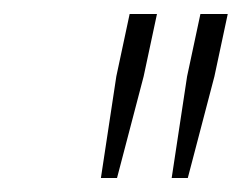

<svg xmlns="http://www.w3.org/2000/svg" viewBox="-20 -708 345 274"><path d="M225 -454 247 -599 266 -688H305L286 -599L248 -454ZM124 -454 146 -599 165 -688H204L185 -599L147 -454Z"/></svg>

Font: Saira Expanded Thin
Style: Italic
Weight: 250
Width: 7
Italic angle: -12°
Designer: Hector Gatti with collaboration of the Omnibus-Type team
Foundry: Omnibus-Type
Version: Version 1.101